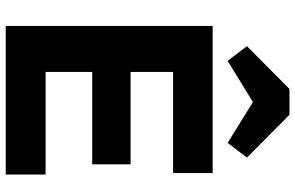

<svg xmlns="http://www.w3.org/2000/svg" viewBox="-196 -812 1008 655"><g transform="rotate(90 307.5 -484.0)"><path d="M68 0V-706H225V0ZM188 0V-136H575V0ZM188 -295V-426H540V-295ZM188 -571V-706H570V-571ZM187 -757 137 -823 283 -968H371L517 -823L467 -757L270 -879H386Z"/></g></svg>

Font: Outfit Thin
Style: Bold
Weight: 700
Version: Version 1.100;gftools[0.9.27]